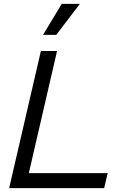

<svg xmlns="http://www.w3.org/2000/svg" viewBox="-20 -966 633 986"><path d="M297 -946H390L269 -787H201ZM128 -77H533L515 0H27L190 -704H273Z"/></svg>

Font: Prodigy Sans
Style: Italic
Weight: 400
Italic angle: -13°
Designer: Wei Huang
Foundry: Wei Huang
Version: Version 1.003; ttfautohint (v1.8.3)